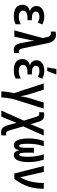

<svg xmlns="http://www.w3.org/2000/svg" viewBox="1220 -2036 1059 3540"><g transform="rotate(90 1750.0 -265.5)"><path d="M276 10C335 10 386 -3 427 -24V-119C390 -98 342 -82 287 -82C220 -82 176 -108 176 -161C176 -210 216 -242 310 -242H352V-323H318C237 -323 193 -348 193 -396C193 -439 229 -463 291 -463C327 -463 358 -454 394 -432L432 -514C382 -541 337 -552 284 -552C167 -552 90 -496 90 -408C90 -353 121 -306 180 -289V-284C109 -269 68 -221 68 -148C68 -56 132 10 276 10Z M906 10C927 10 944 8 958 2V-88C950 -84 938 -82 928 -82C901 -82 883 -102 872 -152L777 -608C752 -725 699 -767 619 -767C594 -767 578 -764 562 -760V-669C571 -672 580 -674 595 -674C634 -674 652 -652 663 -603L681 -525L540 0H655L721 -308C721 -320 725 -343 730 -364H733C736 -335 738 -308 744 -280L774 -121C792 -26 831 10 906 10Z M1223 -617V-606H1286C1312 -655 1333 -718 1350 -766V-775H1250C1247 -748 1231 -646 1223 -617ZM1276 10C1335 10 1386 -3 1427 -24V-119C1390 -98 1342 -82 1287 -82C1220 -82 1176 -108 1176 -161C1176 -210 1216 -242 1310 -242H1352V-323H1318C1237 -323 1193 -348 1193 -396C1193 -439 1229 -463 1291 -463C1327 -463 1358 -454 1394 -432L1432 -514C1382 -541 1337 -552 1284 -552C1167 -552 1090 -496 1090 -408C1090 -353 1121 -306 1180 -289V-284C1109 -269 1068 -221 1068 -148C1068 -56 1132 10 1276 10Z M1664 240H1777C1777 163 1795 56 1819 -23L1982 -542H1872L1801 -319C1778 -248 1762 -176 1755 -120H1752C1744 -176 1726 -252 1702 -323L1632 -542H1518L1696 4C1681 67 1664 182 1664 240Z M2419 244C2441 244 2460 241 2476 237V148C2465 151 2454 153 2442 153C2408 153 2396 134 2374 56L2310 -165L2479 -542H2371L2269 -301L2234 -417C2207 -516 2172 -550 2105 -550C2084 -550 2063 -547 2049 -542V-454C2058 -457 2070 -460 2082 -460C2109 -460 2122 -438 2139 -385L2204 -176L2018 240H2130L2244 -40L2283 101C2312 208 2348 244 2419 244Z M2655 10C2707 10 2735 -25 2748 -85H2751C2764 -23 2793 10 2842 10C2923 10 2968 -87 2968 -264C2968 -359 2954 -448 2922 -543H2824C2857 -450 2870 -356 2870 -255C2870 -144 2859 -89 2831 -89C2803 -89 2794 -136 2794 -228V-361H2705V-228C2705 -135 2694 -89 2668 -89C2639 -89 2630 -143 2630 -252C2630 -367 2644 -452 2676 -543H2578C2546 -447 2532 -362 2532 -263C2532 -87 2574 10 2655 10Z M3178 0H3277C3406 -164 3460 -331 3460 -543H3353C3353 -377 3323 -237 3249 -113H3245C3243 -141 3233 -177 3223 -219L3149 -543H3040Z"/></g></svg>

Font: Noto Sans Mono ExtraCondensed SemiBold
Style: Regular
Weight: 600
Width: 2
Designer: Monotype Design Team
Foundry: Monotype Imaging Inc.
Version: Version 2.014